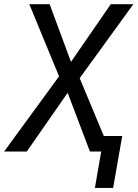

<svg xmlns="http://www.w3.org/2000/svg" viewBox="-27 -731 664 926"><path d="M315.4 -432.6 507.3 -710.9H616.2L357.4 -354L504.9 0H406.7L299.3 -283.7L102.1 0H-7.3L257.8 -362.8L114.3 -710.9H212.4ZM518.6 175.3H430.7L474.1 -75.2H562.5Z"/></svg>

Font: Roboto Mono
Style: Italic
Weight: 400
Designer: Google
Version: Version 2.000985; 2015; ttfautohint (v1.3)